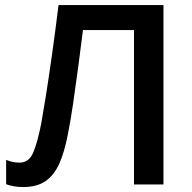

<svg xmlns="http://www.w3.org/2000/svg" viewBox="-20 -734 764 764"><path d="M630.4 0H513.2V-614.3H310.1Q301.8 -547.4 291.5 -469.5Q281.2 -391.6 270.5 -319.1Q259.8 -246.6 249 -194.3Q236.3 -128.9 216.1 -83.3Q195.8 -37.6 161.6 -13.7Q127.4 10.3 72.3 10.3Q53.2 10.3 35.6 7.3Q18.1 4.4 4.4 -1V-97.7Q16.1 -92.8 29.5 -89.8Q43 -86.9 58.1 -86.9Q95.7 -86.9 112.8 -128.4Q129.9 -169.9 144 -242.2Q150.9 -280.3 162.4 -351.8Q173.8 -423.3 187 -516.8Q200.2 -610.4 212.9 -713.9H630.4Z"/></svg>

Font: Open Sans SemiBold
Style: Regular
Weight: 600
Designer: Monotype Design Team
Foundry: Monotype Imaging Inc.
Version: Version 3.003; ttfautohint (v1.8.4)